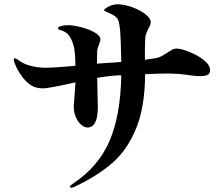

<svg xmlns="http://www.w3.org/2000/svg" viewBox="-20 -801 1040 893"><path d="M957 -475Q957 -459 946 -453Q935 -447 912 -447Q890 -447 862 -451Q813 -459 757 -459Q721 -459 655 -456Q654 -304 613.5 -204.5Q573 -105 503.5 -44Q434 17 326 68Q316 72 312 72Q305 72 305 68Q305 63 321 52Q437 -25 489 -144.5Q541 -264 544 -451Q528 -451 508 -449Q482 -447 432 -439L435 -302Q435 -208 386 -208Q373 -208 358 -220.5Q343 -233 333 -255.5Q323 -278 323 -306L331 -418L300 -411Q239 -398 225 -396Q217 -395 203 -392.5Q189 -390 180 -390Q148 -390 127 -403Q105 -416 86 -440.5Q67 -465 55.5 -489.5Q44 -514 44 -524Q44 -530 49 -530Q53 -530 62 -524Q71 -518 78 -513Q97 -501 128 -493.5Q159 -486 192 -486Q236 -486 331 -495Q330 -548 325 -576Q320 -603 307 -626.5Q294 -650 270 -658Q266 -659 260 -661Q254 -663 252 -665Q250 -667 250 -670Q250 -676 265 -680Q280 -684 296 -684Q319 -684 355.5 -675Q392 -666 419.5 -650.5Q447 -635 447 -617Q447 -611 441 -595Q433 -577 432 -564Q431 -545 431 -511V-505L489 -509Q526 -511 544 -513Q542 -623 539 -656Q536 -688 532 -701.5Q528 -715 516 -724.5Q504 -734 475 -746Q464 -751 464 -754Q464 -757 474 -764Q499 -781 526 -781Q557 -781 593.5 -768Q630 -755 655.5 -735.5Q681 -716 681 -698Q681 -691 678 -683.5Q675 -676 671 -669Q658 -645 656 -628Q654 -604 654 -569V-523L694 -529Q717 -532 731 -539.5Q745 -547 761 -558Q775 -567 782.5 -571Q790 -575 802 -575Q822 -575 860 -560Q898 -545 927.5 -522Q957 -499 957 -475Z"/></svg>

Font: Shippori Mincho ExtraBold
Style: Regular
Weight: 800
Designer: FONTDASU
Foundry: FONTDASU / Google Inc. / but / Adobe
Version: Version 3.110; ttfautohint (v1.8.3)